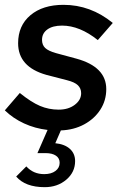

<svg xmlns="http://www.w3.org/2000/svg" viewBox="-22 -530 513 795"><path d="M163 245Q83 245 45 201L87 159Q116 191 161 191Q190 191 207.5 178Q225 165 225 144Q225 125 209.5 114.5Q194 104 167 104H133L175 8Q123 2 77.5 -19Q32 -40 -2 -73L60 -145Q107 -107 143.5 -91.5Q180 -76 221 -76Q261 -76 287.5 -96Q314 -116 314 -144Q314 -164 300.5 -177Q287 -190 255 -198L170 -220Q53 -253 53 -351Q53 -424 104 -467Q155 -510 241 -510Q353 -510 445 -435L383 -364Q308 -424 235 -424Q196 -424 174 -408Q152 -392 152 -365Q152 -344 165 -331.5Q178 -319 210 -310L295 -287Q418 -253 418 -161Q418 -114 393.5 -76Q369 -38 326.5 -15Q284 8 230 10L207 63Q246 67 267.5 86.5Q289 106 289 137Q289 183 252.5 214Q216 245 163 245Z"/></svg>

Font: Red Hat Text Medium
Style: Italic
Weight: 500
Italic angle: -12°
Designer: Pentagram, MCKL
Foundry: Pentagram, MCKL
Version: Version 1.023; ttfautohint (v1.8.3)